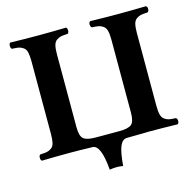

<svg xmlns="http://www.w3.org/2000/svg" viewBox="-113 -763 1032 1019"><g transform="rotate(-15 403.5 -253.0)"><path d="M498 2Q473.1 2 459.5 33.9Q445.8 65.9 439.9 141.1Q410.2 134.3 366.2 141.1Q355 2.9 309.1 2Q234.9 0 185.1 0Q110.8 0 30.8 2Q23.9 -2.9 23.9 -15.4Q23.9 -27.8 30.8 -32.2Q55.7 -33.2 67.9 -35.6Q80.1 -38.1 92.5 -46.6Q105 -55.2 109.4 -73.5Q113.8 -91.8 113.8 -122.1V-522.9Q113.8 -552.7 109.4 -571.3Q105 -589.8 92.5 -598.4Q80.1 -606.9 68.1 -609.4Q56.2 -611.8 30.8 -612.8Q23.9 -617.7 23.9 -630.4Q23.9 -643.1 30.8 -647Q110.8 -645 185.1 -645Q256.8 -645 336.9 -647Q343.8 -643.1 344 -630.6Q344.2 -618.2 336.9 -612.8Q312 -611.8 300 -609.4Q288.1 -606.9 275.6 -598.4Q263.2 -589.8 258.5 -571.5Q253.9 -553.2 253.9 -522.9V-122.1Q253.9 -72.3 272.5 -57.6Q291 -43 337.9 -43H469.2Q516.1 -43 534.7 -57.4Q553.2 -71.8 553.2 -122.1V-522.9Q553.2 -552.7 548.6 -571.3Q543.9 -589.8 531.5 -598.4Q519 -606.9 507.1 -609.4Q495.1 -611.8 470.2 -612.8Q462.4 -617.7 462.2 -630.4Q461.9 -643.1 470.2 -647Q550.3 -645 622.1 -645Q696.3 -645 775.9 -647Q783.7 -643.1 783.9 -630.6Q784.2 -618.2 775.9 -612.8Q751 -611.8 739 -609.4Q727.1 -606.9 714.6 -598.4Q702.1 -589.8 697.5 -571.5Q692.9 -553.2 692.9 -522.9V-122.1Q692.9 -92.3 697.5 -73.7Q702.1 -55.2 714.6 -46.6Q727.1 -38.1 739 -35.6Q751 -33.2 775.9 -32.2Q783.7 -28.3 783.9 -15.1Q784.2 -2 775.9 2Q695.8 0 622.1 0Z"/></g></svg>

Font: Linux Libertine
Style: Bold
Weight: 700
Designer: Philipp H. Poll
Foundry: Philipp H. Poll
Version: Version 5.0.3